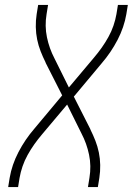

<svg xmlns="http://www.w3.org/2000/svg" viewBox="-20 -755 540 775"><path d="M13 0 19 -37Q28 -90 54.5 -141Q81 -192 119 -236L231 -370L164 -502V-503Q153 -525 144 -548Q135 -571 130 -595.5Q125 -620 124.5 -646Q124 -672 128 -698L134 -735H174L168 -698Q160 -650 169.5 -604.5Q179 -559 200 -519L258 -402L359 -522Q376 -542 390.5 -562.5Q405 -583 417.5 -605.5Q430 -628 438 -651.5Q446 -675 450 -698L456 -735H496L490 -698Q481 -645 454.5 -594Q428 -543 390 -499L278 -365L345 -233V-232Q356 -210 365 -187Q374 -164 379 -139.5Q384 -115 384.5 -89Q385 -63 381 -37L375 0H335L341 -37Q349 -85 339.5 -130.5Q330 -176 309 -216L251 -333L150 -213Q133 -193 118.5 -172.5Q104 -152 91.5 -129.5Q79 -107 71 -83.5Q63 -60 59 -37L53 0Z"/></svg>

Font: Iosevka Term Curly XLt Obl
Style: Regular
Weight: 200
Italic angle: -9°
Designer: Belleve Invis
Foundry: Belleve Invis
Version: Version 32.3.0